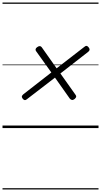

<svg xmlns="http://www.w3.org/2000/svg" viewBox="-20 -1018 803 1526"><path d="M573 -231Q561 -222 552 -223.5Q543 -225 535 -234L417 -401L192 -228Q183 -221 175.5 -222.5Q168 -224 160 -234Q152 -245 154 -253Q156 -261 166 -269L388 -442L267 -611Q261 -619 263 -627.5Q265 -636 275 -643Q287 -652 296.5 -651.5Q306 -651 312 -642L430 -475L651 -646Q661 -655 669.5 -653Q678 -651 685 -641Q693 -631 692 -622.5Q691 -614 681 -606L460 -434L580 -265Q587 -256 585.5 -248.5Q584 -241 573 -231ZM0 478H763V488H0ZM0 -20H763V0H0ZM0 -505H763V-500H0ZM0 -998H763V-988H0Z"/></svg>

Font: Playwrite AU SA Guides
Style: Regular
Weight: 400
Designer: Veronika Burian, José Scaglione
Foundry: TypeTogether
Version: Version 1.003